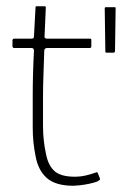

<svg xmlns="http://www.w3.org/2000/svg" viewBox="-20 -596 391 616"><path d="M216 0Q158 0 130 -25Q102 -50 94 -96Q85 -139 85 -187Q85 -235 85 -287Q85 -324 86 -360.5Q87 -397 89 -433Q89 -442 81 -442H24Q23 -442 21.5 -444Q20 -446 20 -446V-468Q20 -468 21.5 -470Q23 -472 24 -472H81Q85 -472 87 -473.5Q89 -475 89 -480L94 -572Q94 -576 97 -576H123Q125 -576 126 -575Q127 -574 127 -572L123 -481Q122 -477 124 -474.5Q126 -472 130 -472H269Q271 -472 272 -471Q273 -470 273 -468V-446Q273 -446 272 -444Q271 -442 269 -442H130Q128 -442 125 -440Q122 -438 122 -433Q121 -396 119.5 -358.5Q118 -321 118 -283Q118 -239 118 -192Q118 -145 128 -100Q135 -65 155 -47Q175 -29 221 -29Q237 -29 253 -32.5Q269 -36 286 -42Q290 -44 291.5 -43.5Q293 -43 294 -40L300 -25Q302 -21 300 -19Q298 -17 293 -14Q283 -10 266.5 -6.5Q250 -3 235.5 -1.5Q221 0 216 0ZM321 -427Q320 -427 319 -428Q318 -429 318 -431L316 -569Q316 -571 317 -572Q318 -573 320 -573H348Q350 -573 350.5 -572Q351 -571 351 -569L349 -431Q348 -429 347 -428Q346 -427 344 -427Z"/></svg>

Font: Glory Thin
Style: Regular
Weight: 100
Designer: Robert Leuschke
Foundry: Robert Leuschke
Version: Version 1.011